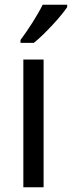

<svg xmlns="http://www.w3.org/2000/svg" viewBox="-20 -786 302 806"><path d="M262 -756V-766H159C137 -721 98 -661 66 -618V-606H122C167 -642 237 -718 262 -756ZM163 0V-536H78V0Z"/></svg>

Font: Noto Sans Georgian SemiCondensed
Style: Regular
Weight: 400
Width: 4
Designer: Monotype Design Team, Akaki Razmadze
Foundry: Google LLC
Version: Version 2.005